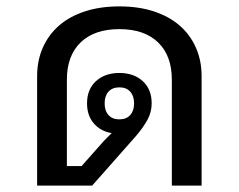

<svg xmlns="http://www.w3.org/2000/svg" viewBox="-20 -580 746 600"><path d="M96 -342Q96 -391 114 -431.5Q132 -472 165 -500.5Q198 -529 245.5 -544.5Q293 -560 353 -560Q413 -560 460.5 -544.5Q508 -529 541 -500.5Q574 -472 592 -431.5Q610 -391 610 -342V0H517V-331Q517 -406 474 -447.5Q431 -489 353 -489Q275 -489 232 -447.5Q189 -406 189 -331V-61H235L304 -139L329 -164Q294 -170 273 -194.5Q252 -219 252 -257Q252 -301 280 -326.5Q308 -352 353 -352Q398 -352 426 -326.5Q454 -301 454 -257Q454 -230 441 -206Q428 -182 405 -155L268 0H96ZM353 -207Q375 -207 387 -220.5Q399 -234 399 -257Q399 -280 387 -293.5Q375 -307 353 -307Q331 -307 319 -293.5Q307 -280 307 -257Q307 -234 319 -220.5Q331 -207 353 -207Z"/></svg>

Font: IBM Plex Sans Thai Looped Text
Style: Regular
Weight: 450
Designer: Mike Abbink, Paul van der Laan, Pieter van Rosmalen, Ben Mitchell, Mark Frömberg
Foundry: Bold Monday
Version: Version 1.1